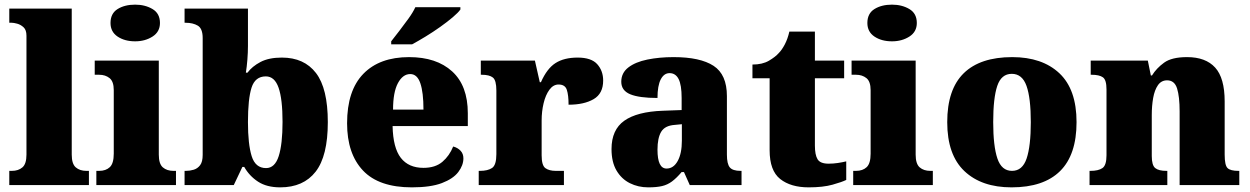

<svg xmlns="http://www.w3.org/2000/svg" viewBox="-20 -797 5382 827"><path d="M20 0V-61H31Q59 -61 76.5 -76Q94 -91 94 -131V-643Q94 -668 81.5 -679.5Q69 -691 54 -695Q39 -699 31 -699H20V-760H289V-131Q289 -91 306.5 -76Q324 -61 352 -61H363V0Z M562 -619Q517 -619 486.5 -639.5Q456 -660 456 -698Q456 -739 486.5 -758Q517 -777 562 -777Q605 -777 637 -758Q669 -739 669 -698Q669 -660 637 -639.5Q605 -619 562 -619ZM395 0V-61H407Q436 -61 453 -77Q470 -93 470 -135V-409Q470 -446 452 -460.5Q434 -475 407 -475H388V-536H664V-131Q664 -91 681.5 -76Q699 -61 727 -61H738V0Z M1187 10Q1129 10 1091.5 -14.5Q1054 -39 1032 -78H1024L987 0H775V-61H781Q798 -61 814.5 -66Q831 -71 842 -85.5Q853 -100 853 -130V-633Q853 -674 832 -686.5Q811 -699 779 -699H775V-760H1048V-599Q1048 -571 1045.5 -539.5Q1043 -508 1039 -484H1046Q1066 -511 1102 -530Q1138 -549 1194 -549Q1290 -549 1341 -482.5Q1392 -416 1392 -271Q1392 -125 1339.5 -57.5Q1287 10 1187 10ZM1126 -73Q1164 -73 1180.5 -124.5Q1197 -176 1197 -272Q1197 -370 1180 -419Q1163 -468 1125 -468Q1079 -468 1063.5 -419.5Q1048 -371 1048 -271Q1048 -176 1064 -124.5Q1080 -73 1126 -73Z M1754 10Q1612 10 1543.5 -62.5Q1475 -135 1475 -266Q1475 -407 1545 -479Q1615 -551 1742 -551Q1860 -551 1927.5 -489.5Q1995 -428 1995 -309V-254H1671Q1673 -160 1706.5 -117Q1740 -74 1804 -74Q1855 -74 1885.5 -100Q1916 -126 1932 -166Q1951 -161 1963.5 -148Q1976 -135 1976 -115Q1976 -85 1954 -56Q1932 -27 1883.5 -8.5Q1835 10 1754 10ZM1804 -325Q1804 -399 1790.5 -438.5Q1777 -478 1747 -478Q1715 -478 1694 -439Q1673 -400 1673 -325ZM1665 -619Q1680 -638 1700 -664Q1720 -690 1739.5 -717Q1759 -744 1769 -766H1963V-756Q1954 -743 1930.5 -723Q1907 -703 1876 -681Q1845 -659 1813 -639.5Q1781 -620 1755 -606H1665Z M2042 0V-61H2047Q2081 -61 2099.5 -73.5Q2118 -86 2118 -133V-407Q2118 -451 2103 -463Q2088 -475 2055 -475H2051V-536H2284L2305 -443H2310Q2336 -502 2373 -525.5Q2410 -549 2468 -549Q2527 -549 2552.5 -520.5Q2578 -492 2578 -450Q2578 -394 2537 -370Q2496 -346 2429 -346Q2429 -387 2421.5 -410Q2414 -433 2386 -433Q2363 -433 2346.5 -410.5Q2330 -388 2321.5 -352.5Q2313 -317 2313 -278V-128Q2313 -84 2329.5 -72.5Q2346 -61 2374 -61H2409V0Z M2772 10Q2729 10 2693 -8Q2657 -26 2635.5 -62.5Q2614 -99 2614 -155Q2614 -238 2669 -277Q2724 -316 2835 -320L2916 -323V-375Q2916 -431 2903 -456.5Q2890 -482 2864 -482Q2840 -482 2826 -455Q2812 -428 2812 -375Q2733 -375 2694.5 -391Q2656 -407 2656 -445Q2656 -483 2686.5 -506.5Q2717 -530 2768.5 -540.5Q2820 -551 2881 -551Q2996 -551 3053.5 -513.5Q3111 -476 3111 -383V-131Q3111 -91 3123.5 -76Q3136 -61 3170 -61H3174V0H2951L2926 -56H2916Q2894 -30 2874.5 -15.5Q2855 -1 2831.5 4.5Q2808 10 2772 10ZM2851 -71Q2881 -71 2899 -103.5Q2917 -136 2917 -191V-262L2886 -259Q2844 -256 2828 -229.5Q2812 -203 2812 -152Q2812 -71 2851 -71Z M3463 10Q3386 10 3340.5 -26Q3295 -62 3295 -150V-460H3221V-519Q3264 -519 3292 -535.5Q3320 -552 3334 -568Q3348 -582 3360.5 -606Q3373 -630 3380 -661H3490V-536H3616V-460H3490V-170Q3490 -130 3501.5 -111Q3513 -92 3549 -92Q3569 -92 3589 -95Q3609 -98 3625 -102V-22Q3607 -13 3566 -1.5Q3525 10 3463 10Z M3822 -619Q3777 -619 3746.5 -639.5Q3716 -660 3716 -698Q3716 -739 3746.5 -758Q3777 -777 3822 -777Q3865 -777 3897 -758Q3929 -739 3929 -698Q3929 -660 3897 -639.5Q3865 -619 3822 -619ZM3655 0V-61H3667Q3696 -61 3713 -77Q3730 -93 3730 -135V-409Q3730 -446 3712 -460.5Q3694 -475 3667 -475H3648V-536H3924V-131Q3924 -91 3941.5 -76Q3959 -61 3987 -61H3998V0Z M4337 10Q4208 10 4134 -60Q4060 -130 4060 -271Q4060 -412 4131 -481.5Q4202 -551 4340 -551Q4469 -551 4543 -481.5Q4617 -412 4617 -271Q4617 -130 4546 -60Q4475 10 4337 10ZM4339 -61Q4384 -61 4402 -114.5Q4420 -168 4420 -271Q4420 -375 4401.5 -427Q4383 -479 4338 -479Q4293 -479 4275.5 -427Q4258 -375 4258 -271Q4258 -168 4276 -114.5Q4294 -61 4339 -61Z M4673 0V-61H4677Q4711 -61 4728.5 -73Q4746 -85 4746 -128V-412Q4746 -453 4730.5 -464Q4715 -475 4682 -475H4678V-536H4924L4937 -472H4942Q4961 -503 4994 -527Q5027 -551 5093 -551Q5173 -551 5214 -506Q5255 -461 5255 -360V-131Q5255 -85 5267.5 -73Q5280 -61 5314 -61H5318V0H5061V-317Q5061 -381 5050 -416Q5039 -451 5007 -451Q4982 -451 4967.5 -430Q4953 -409 4947 -375Q4941 -341 4941 -301V-125Q4941 -85 4956 -73Q4971 -61 5004 -61H5008V0Z"/></svg>

Font: Noto Serif Hentaigana Black
Style: Regular
Weight: 900
Designer: Kazuhiro Yamada
Foundry: nipponia
Version: Version 1.000; ttfautohint (v1.8.4.7-5d5b)